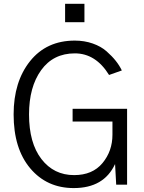

<svg xmlns="http://www.w3.org/2000/svg" viewBox="-20 -960 749 998"><path d="M50.8 0ZM50.8 -365.2Q50.8 -535.2 136.2 -642.1Q221.7 -749 369.1 -749Q418.9 -749 461.9 -733.9Q504.9 -718.8 533.7 -693.4Q562.5 -668 581.5 -644Q600.6 -620.1 613.3 -593.8L546.9 -570.3Q477.5 -682.6 369.1 -682.6Q256.8 -682.6 193.8 -595.2Q130.9 -507.8 130.9 -365.2Q130.9 -216.8 195.3 -133.3Q259.8 -49.8 365.2 -49.8Q460.9 -49.8 512.7 -112.3Q564.5 -174.8 564.5 -259.8V-328.1H357.4V-394.5H640.6V0H584L578.1 -107.4Q520.5 17.6 363.3 17.6Q223.6 17.6 137.2 -85Q50.8 -187.5 50.8 -365.2ZM318.4 -844.7V-940.4H418.9V-844.7Z"/></svg>

Font: Batunionen A1
Style: Regular
Weight: 400
Designer: HanYang I&C Co.,Ltd.
Foundry: HanYang I&C Co.,Ltd.
Version: Version 2.50; ttfautohint (v1.6)